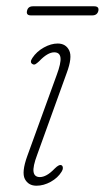

<svg xmlns="http://www.w3.org/2000/svg" viewBox="-20 -584 333 611"><path d="M107 -20.5Q117 -20.5 128.5 -26.8Q140 -33 154.5 -48Q168.5 -62 176 -58Q180 -55.5 180 -49.5Q180 -43.5 176 -37.5Q164 -18 141.5 -5.5Q119 7 96 7Q70.5 7 59.2 -14.2Q48 -35.5 67 -88L160.5 -345.5Q174.5 -383 172.5 -400.2Q170.5 -417.5 152.5 -417.5Q131.5 -417.5 104.5 -389Q98.5 -383.5 93.5 -380.2Q88.5 -377 83.5 -380Q73.5 -385.5 83 -399.5Q96.5 -420 119.5 -432.8Q142.5 -445.5 163.5 -445.5Q189.5 -445.5 200.2 -423.5Q211 -401.5 192 -351L98.5 -92Q84 -53.5 86.8 -37Q89.5 -20.5 107 -20.5ZM66 -549.5Q69 -564 85 -564H279.5Q296 -564 293 -549.5Q289.5 -535 273.5 -535H78.5Q62.5 -535 66 -549.5Z"/></svg>

Font: Fraunces 72pt S100 Thin
Style: Italic
Weight: 100
Italic angle: -16°
Version: Version 1.000; ttfautohint (v1.8.3)